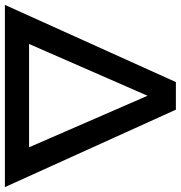

<svg xmlns="http://www.w3.org/2000/svg" viewBox="0 -743 740 786"><g transform="rotate(90 370.0 -350.0)"><path d="M580 -99H157L369 -584ZM-3 0H743L426 -700H313Z"/></g></svg>

Font: Montserrat-Alt1 SemBd
Style: Regular
Weight: 600
Designer: Differentunic
Foundry: Differentunic
Version: Version 7.222